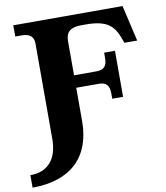

<svg xmlns="http://www.w3.org/2000/svg" viewBox="-130 -778 904 1047"><g transform="rotate(-10 322.0 -255.0)"><path d="M117 -580V-53C117 59 62 121 -35 121V190C176 190 294 79 294 -120V-305H419C459 -305 477 -286 477 -242V-212H537V-467H477V-437C477 -393 459 -374 419 -374H294V-563C294 -613 320 -636 379 -636H406C533 -636 563 -591 589 -518L595 -501H666L620 -700H15V-638H48C96 -638 117 -620 117 -580Z"/></g></svg>

Font: LT Superior Serif ExtraBold
Style: Regular
Weight: 800
Designer: Daniel Lyons
Foundry: LyonsType
Version: Version 2.120;FEAKit 1.0